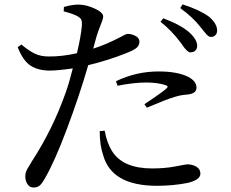

<svg xmlns="http://www.w3.org/2000/svg" viewBox="-20 -800 1040 864"><path d="M702.1 -702.1 714.8 -717.8Q796.9 -686.5 834 -652.3Q868.2 -620.1 867.2 -592.8Q867.2 -580.1 858.9 -572.3Q850.6 -564.5 837.9 -564.5Q835 -564.5 832.5 -564.9Q830.1 -565.4 827.6 -567.4Q825.2 -569.3 823.2 -570.8Q821.3 -572.3 818.4 -575.2Q815.4 -578.1 813.5 -580.6Q811.5 -583 808.1 -586.9Q804.7 -590.8 803.2 -593.8Q801.8 -596.7 797.9 -601.6Q793.9 -606.4 792 -609.4Q752 -663.1 702.1 -702.1ZM508.8 -414.1 502 -434.6Q593.8 -478.5 693.4 -478.5Q778.3 -478.5 827.1 -454.1Q864.3 -434.6 864.3 -405.3Q864.3 -377 817.4 -374Q788.1 -372.1 755.9 -360.4Q736.3 -355.5 640.6 -315.4L629.9 -331.1Q717.8 -389.6 730.5 -403.3Q740.2 -412.1 724.6 -417Q689.5 -428.7 637.7 -428.7Q582 -428.7 508.8 -414.1ZM414.1 -634.8 399.4 -581.1Q455.1 -598.6 517.6 -630.9Q546.9 -647.5 554.7 -647.5Q572.3 -647.5 589.8 -638.2Q607.4 -628.9 607.4 -612.3Q607.4 -595.7 594.2 -584.5Q581.1 -573.2 544.9 -559.6Q466.8 -528.3 377 -506.8Q337.9 -371.1 281.2 -220.2Q224.6 -69.3 180.7 4.9Q168.9 26.4 158.2 35.2Q147.5 43.9 129.9 43.9Q114.3 43.9 104 29.3Q93.8 14.6 93.8 -6.8Q93.8 -16.6 96.7 -25.4Q99.6 -34.2 103 -40Q106.4 -45.9 113.8 -57.6Q121.1 -69.3 126 -78.1Q217.8 -219.7 275.4 -382.8Q291 -425.8 307.6 -492.2Q239.3 -482.4 204.1 -482.4Q151.4 -482.4 117.2 -504.9Q83 -527.3 59.6 -587.9L76.2 -599.6Q111.3 -570.3 137.7 -558.1Q164.1 -545.9 198.2 -545.9Q256.8 -544.9 326.2 -560.5Q343.8 -633.8 348.6 -685.5Q349.6 -703.1 345.7 -711.4Q341.8 -719.7 328.1 -727.5Q307.6 -738.3 266.6 -749L267.6 -768.6Q307.6 -780.3 336.9 -779.3Q370.1 -778.3 406.7 -761.2Q443.4 -744.1 444.3 -726.6Q444.3 -717.8 439.9 -706.1Q435.5 -694.3 427.7 -674.3Q419.9 -654.3 414.1 -634.8ZM428.7 -210 451.2 -211.9Q460.9 -156.2 485.4 -118.2Q534.2 -42 665 -42Q722.7 -42 770.5 -51.3Q818.4 -60.5 822.3 -60.5Q845.7 -60.5 863.8 -49.8Q881.8 -39.1 881.8 -18.6Q881.8 9.8 823.2 23.4Q757.8 36.1 686.5 36.1Q482.4 36.1 444.3 -101.6Q428.7 -146.5 428.7 -210ZM791 -763.7 801.8 -780.3Q877.9 -755.9 920.9 -724.6Q957 -693.4 957 -663.1Q957 -649.4 949.2 -641.6Q941.4 -633.8 929.7 -633.8Q921.9 -633.8 916 -638.7Q910.2 -643.6 897.9 -658.7Q885.7 -673.8 880.9 -679.7Q848.6 -721.7 791 -763.7Z"/></svg>

Font: GenYoMin TW TTF Medium
Style: Regular
Weight: 500
Version: Version 1.300